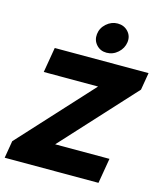

<svg xmlns="http://www.w3.org/2000/svg" viewBox="-138 -1073 996 1174"><g transform="rotate(15 360.0 -486.0)"><path d="M4.3 0 22.7 -109.4 443.2 -568.2H99.4L126.4 -727.3H720.2L701.7 -617.9L281.2 -159.1H625L598 0ZM438.9 -781.2Q399.5 -781.2 374.5 -809.1Q349.4 -837 353.7 -876.4Q358 -915.8 389.4 -943.7Q420.8 -971.6 460.2 -971.6Q500.7 -971.6 526.5 -943.7Q552.2 -915.8 546.9 -876.4Q541.5 -837 510.5 -809.1Q479.4 -781.2 438.9 -781.2Z"/></g></svg>

Font: Inter UI Black
Style: Italic
Weight: 900
Italic angle: -9.39999°
Designer: Rasmus Andersson
Foundry: rsms
Version: 3.2;8d6f07862